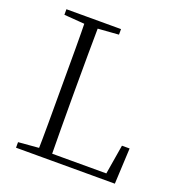

<svg xmlns="http://www.w3.org/2000/svg" viewBox="-131 -833 879 942"><g transform="rotate(20 309.0 -361.5)"><path d="M56 0V-29L188 -40H198V0ZM162 0Q164 -83 164 -165.5Q164 -248 164 -330V-390Q164 -474 164 -557.5Q164 -641 162 -723H233Q232 -641 231.5 -555Q231 -469 231 -369V-313Q231 -244 231.5 -163.5Q232 -83 233 0ZM198 0V-33H542L512 -12L541 -187H581L572 0ZM56 -694V-723H341V-694L207 -684H188Z"/></g></svg>

Font: Noto Serif JP ExtraLight
Style: Regular
Weight: 200
Designer: Ryoko NISHIZUKA  (kana & ideographs); Frank Grießhammer (Latin, Greek & Cyrillic); Wenlong ZHANG  (bopomofo); Sandoll Co
Foundry: Adobe
Version: Version 2.002-H1;hotconv 1.1.0;makeotfexe 2.6.0